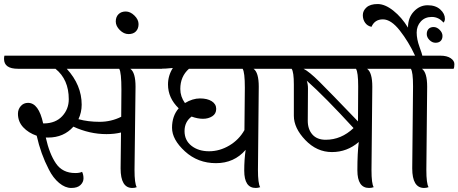

<svg xmlns="http://www.w3.org/2000/svg" viewBox="-66 -927 2273 952"><path d="M339 -408Q339 -370 323 -336Q371 -323 428 -323Q485 -323 535 -348Q536 -395 536 -482Q536 -569 525 -586H265Q339 -505 339 -408ZM606 -497 601 -85Q601 -17 612 1Q603 5 590 5Q532 5 532 -92Q532 -148 534 -270Q502 -262 462 -262Q378 -262 298 -299Q250 -245 173 -245H161Q179 -164 211.5 -116.5Q244 -69 307 -69Q329 -69 341 -75Q348 -61 348 -42.5Q348 -24 333 -9.5Q318 5 287.5 5Q257 5 227 -20Q197 -45 176 -87Q136 -164 116 -254Q75 -268 49 -296Q23 -324 23 -363Q23 -385 37 -401Q51 -417 73 -417Q126 -417 148 -315H153Q210 -316 242.5 -351Q275 -386 275 -435Q275 -533 209 -586H23Q-46 -586 -46 -635Q-46 -645 -44 -651H671Q740 -651 740 -603Q740 -595 737 -586H580Q606 -568 606 -497Z M621 -807.5Q621 -785 608 -771.5Q595 -758 571.5 -758Q548 -758 528 -778Q508 -798 508 -820.5Q508 -843 521.5 -856.5Q535 -870 557.5 -870Q580 -870 600.5 -850Q621 -830 621 -807.5Z M828 -486Q828 -448 851 -416Q889 -439 925.5 -439Q962 -439 984 -425Q1006 -411 1006 -387Q1006 -363 986.5 -350.5Q967 -338 940.5 -338Q914 -338 884 -349Q849 -323 849 -277Q849 -231 883.5 -204Q918 -177 970.5 -177Q1023 -177 1071 -205.5Q1119 -234 1146 -282Q1148 -416 1148 -492.5Q1148 -569 1137 -586H871Q828 -548 828 -486ZM1217 -497 1213 -85Q1213 -17 1224 1Q1213 5 1202 5Q1145 5 1145 -81Q1145 -136 1152 -184Q1095 -118 1005 -118Q915 -118 851 -176.5Q787 -235 787 -293.5Q787 -352 820 -390Q767 -441 767 -508Q767 -552 791 -590Q755 -586 722 -586Q657 -586 657 -635Q657 -645 659 -651H1282Q1315 -651 1333.5 -638.5Q1352 -626 1352 -603Q1352 -595 1349 -586H1191Q1217 -568 1217 -497Z M1709 -325 1710 -499Q1710 -569 1699 -586H1439Q1467 -572 1517 -522.5Q1567 -473 1709 -325ZM1461 -489 1460 -328Q1460 -286 1483 -260Q1506 -234 1549 -234Q1626 -234 1687 -292Q1546 -446 1455 -527Q1461 -510 1461 -489ZM1780 -497 1776 -85Q1776 -15 1787 1Q1776 5 1764 5Q1706 5 1706 -82.5Q1706 -170 1713 -223Q1655 -173 1580 -173Q1505 -173 1448 -232.5Q1391 -292 1391 -353V-508Q1391 -570 1380 -586H1340Q1270 -586 1270 -635Q1270 -642 1273 -651H1845Q1914 -651 1914 -603Q1914 -590 1911 -586H1754Q1780 -568 1780 -497Z M1978 -92 1982 -499Q1982 -571 1971 -586H1901Q1832 -586 1832 -635Q1832 -645 1834 -651H1992Q1960 -720 1916.5 -775.5Q1873 -831 1832.5 -831Q1792 -831 1776 -794Q1756 -798 1744.5 -814Q1733 -830 1733 -852Q1733 -874 1751.5 -890.5Q1770 -907 1806.5 -907Q1843 -907 1884.5 -874Q1926 -841 1957 -790V-791Q1957 -839 1986 -870Q2015 -901 2054.5 -901Q2094 -901 2117 -880Q2140 -859 2140 -834Q2140 -822 2133 -815Q2109 -843 2075 -843Q2041 -843 2020.5 -820.5Q2000 -798 2000 -765.5Q2000 -733 2014 -694.5Q2028 -656 2028 -651H2117Q2150 -651 2168.5 -638.5Q2187 -626 2187 -609Q2187 -592 2183 -586H2026Q2052 -568 2052 -497L2048 -85Q2048 -17 2059 1Q2048 5 2037 5Q1978 5 1978 -92ZM2050 -758Q2050 -774 2059 -783.5Q2068 -793 2084 -793Q2100 -793 2114 -779Q2128 -765 2128 -749Q2128 -733 2119 -724Q2110 -715 2093.5 -715Q2077 -715 2063.5 -728.5Q2050 -742 2050 -758Z"/></svg>

Font: Laila
Style: Regular
Weight: 400
Designer: Hitesh Malaviya
Foundry: Indian Type Foundry
Version: Version 1.302;PS 1.0;hotconv 1.0.78;makeotf.lib2.5.61930; tt